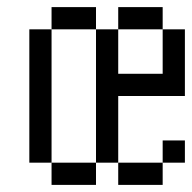

<svg xmlns="http://www.w3.org/2000/svg" viewBox="-20 -520 540 540"><path d="M250 -437.5H125V-500H250ZM62.5 -437.5H125V-62.5H62.5ZM125 -62.5H250V0H125ZM250 -437.5H312.5V-312.5H437.5V-437.5H500V-250H312.5V-62.5H250ZM312.5 -62.5H437.5V0H312.5ZM312.5 -500H437.5V-437.5H312.5ZM437.5 -125H500V-62.5H437.5Z"/></svg>

Font: ChillBitmapSE 16px
Style: Regular
Weight: 400
Designer: Designed by Warren2060
Foundry: ChillType
Version: Version 1.000